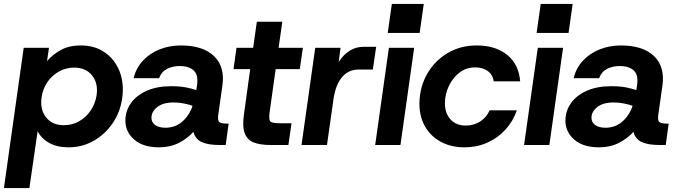

<svg xmlns="http://www.w3.org/2000/svg" viewBox="-44 -740 3457 980"><path d="M-24 220 77 -496H206L196 -428Q224 -461 266 -484.5Q308 -508 369 -508Q440 -508 491 -472.5Q542 -437 566 -376.5Q590 -316 580 -241Q570 -168 531 -111Q492 -54 433.5 -21Q375 12 306 12Q248 12 208 -10Q168 -32 148 -70L106 220ZM282 -101Q325 -101 360 -121Q395 -141 418.5 -175.5Q442 -210 449 -253Q458 -315 426 -355Q394 -395 334 -395Q293 -395 257 -375Q221 -355 197.5 -320.5Q174 -286 168 -241Q160 -180 191.5 -140.5Q223 -101 282 -101Z M768 12Q686 12 641 -27.5Q596 -67 596 -124Q596 -173 624 -213Q652 -253 704.5 -276.5Q757 -300 830 -300Q876 -300 907.5 -293.5Q939 -287 958 -280L962 -308Q969 -359 944 -381Q919 -403 874 -403Q837 -403 808.5 -388.5Q780 -374 768 -341H638Q651 -394 686.5 -431.5Q722 -469 772 -488.5Q822 -508 879 -508Q992 -508 1048.5 -453.5Q1105 -399 1091 -302L1070 -154Q1066 -125 1075.5 -117Q1085 -109 1116 -109H1123L1108 0H1073Q1021 0 987.5 -14Q954 -28 943 -67Q913 -33 868.5 -10.5Q824 12 768 12ZM729 -139Q729 -115 748.5 -101.5Q768 -88 800 -88Q850 -88 886 -119Q922 -150 939 -200Q919 -207 894 -212Q869 -217 842 -217Q788 -217 758.5 -193.5Q729 -170 729 -139Z M1335 0Q1285 0 1252 -12.5Q1219 -25 1205.5 -59Q1192 -93 1201 -155L1233 -387H1148L1163 -496H1248L1267 -629H1397L1378 -496H1502L1486 -387H1363L1332 -166Q1327 -128 1336.5 -119.5Q1346 -111 1384 -111H1444L1428 0Z M1495 0 1565 -496H1694L1685 -424Q1708 -460 1740 -480.5Q1772 -501 1810 -501H1876L1859 -385H1786Q1735 -385 1702 -346.5Q1669 -308 1658 -233L1625 0Z M1935 -572 1956 -720H2119L2098 -572ZM1871 0 1941 -496H2070L2000 0Z M2328 12Q2257 12 2204.5 -17Q2152 -46 2123.5 -98Q2095 -150 2097 -218Q2099 -298 2137 -364Q2175 -430 2240.5 -469Q2306 -508 2389 -508Q2485 -508 2544.5 -460Q2604 -412 2611 -325H2476Q2471 -359 2445.5 -377.5Q2420 -396 2382 -396Q2336 -396 2302 -370Q2268 -344 2248 -303Q2228 -262 2227 -217Q2226 -163 2255 -131Q2284 -99 2333 -99Q2374 -99 2407 -120Q2440 -141 2455 -177H2594Q2575 -121 2535.5 -78Q2496 -35 2442.5 -11.5Q2389 12 2328 12Z M2695 -572 2716 -720H2879L2858 -572ZM2631 0 2701 -496H2830L2760 0Z M3014 12Q2932 12 2887 -27.5Q2842 -67 2842 -124Q2842 -173 2870 -213Q2898 -253 2950.5 -276.5Q3003 -300 3076 -300Q3122 -300 3153.5 -293.5Q3185 -287 3204 -280L3208 -308Q3215 -359 3190 -381Q3165 -403 3120 -403Q3083 -403 3054.5 -388.5Q3026 -374 3014 -341H2884Q2897 -394 2932.5 -431.5Q2968 -469 3018 -488.5Q3068 -508 3125 -508Q3238 -508 3294.5 -453.5Q3351 -399 3337 -302L3316 -154Q3312 -125 3321.5 -117Q3331 -109 3362 -109H3369L3354 0H3319Q3267 0 3233.5 -14Q3200 -28 3189 -67Q3159 -33 3114.5 -10.5Q3070 12 3014 12ZM2975 -139Q2975 -115 2994.5 -101.5Q3014 -88 3046 -88Q3096 -88 3132 -119Q3168 -150 3185 -200Q3165 -207 3140 -212Q3115 -217 3088 -217Q3034 -217 3004.5 -193.5Q2975 -170 2975 -139Z"/></svg>

Font: Host Grotesk
Style: Bold Italic
Weight: 700
Italic angle: -8°
Designer: Doğukan Karapınar
Foundry: Element Type
Version: Version 1.003; ttfautohint (v1.8.4.7-5d5b)